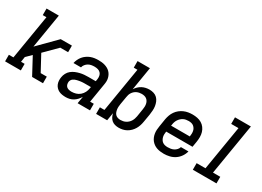

<svg xmlns="http://www.w3.org/2000/svg" viewBox="-22 -1425 2894 2123"><g transform="rotate(30 1425.0 -363.5)"><path d="M29 0V-84H87L181 -651H134V-735H291L219 -298L439 -520H582V-436H482L328 -282L435 -84H513V0H374L259 -214L194 -150L184 -84H230V0Z M806 8Q783 8 760.5 4.5Q738 1 718.5 -8.5Q699 -18 684 -34Q669 -50 661 -70Q653 -90 651.5 -112.5Q650 -135 654 -158Q658 -185 671.5 -210.5Q685 -236 707 -254Q729 -272 755.5 -283Q782 -294 809 -300.5Q836 -307 862.5 -309Q889 -311 916 -311H1007L1012 -341Q1015 -362 1011 -383Q1007 -404 993 -418.5Q979 -433 958.5 -438.5Q938 -444 916 -444Q896 -444 876 -440.5Q856 -437 838 -426.5Q820 -416 806.5 -399Q793 -382 789 -362H693Q698 -386 709 -409.5Q720 -433 736 -452.5Q752 -472 774 -487.5Q796 -503 819.5 -512Q843 -521 867.5 -524.5Q892 -528 916 -528Q937 -528 958 -526Q979 -524 999 -518Q1019 -512 1036.5 -502.5Q1054 -493 1068 -479Q1082 -465 1091.5 -447.5Q1101 -430 1106 -410Q1111 -390 1110.5 -369Q1110 -348 1106 -327L1066 -84H1113V0H955L970 -90Q957 -68 939.5 -49Q922 -30 900 -16.5Q878 -3 854 2.5Q830 8 806 8ZM832 -76Q860 -76 887.5 -84Q915 -92 937.5 -111.5Q960 -131 973 -157Q986 -183 990 -211L993 -228H916Q904 -228 892 -227.5Q880 -227 868.5 -225.5Q857 -224 845 -222Q833 -220 821 -217Q809 -214 797.5 -209.5Q786 -205 775.5 -197.5Q765 -190 758.5 -179Q752 -168 750 -156Q748 -139 752.5 -122Q757 -105 769 -94.5Q781 -84 798 -80Q815 -76 832 -76Z M1482 8Q1457 8 1433.5 1.5Q1410 -5 1392.5 -20Q1375 -35 1364.5 -56Q1354 -77 1349 -100L1332 0H1191V-84H1249L1343 -651H1296V-735H1454L1405 -438Q1418 -459 1436.5 -477Q1455 -495 1477 -506.5Q1499 -518 1522.5 -523Q1546 -528 1570 -528Q1598 -528 1624 -520Q1650 -512 1668.5 -494Q1687 -476 1697.5 -451Q1708 -426 1712 -399.5Q1716 -373 1714 -345Q1712 -317 1708 -289L1691 -189Q1687 -164 1679 -139Q1671 -114 1657.5 -91Q1644 -68 1624.5 -48.5Q1605 -29 1581.5 -16Q1558 -3 1532.5 2.5Q1507 8 1482 8ZM1457 -76Q1473 -76 1490 -79.5Q1507 -83 1522.5 -91Q1538 -99 1551.5 -111.5Q1565 -124 1574 -139Q1583 -154 1588.5 -170Q1594 -186 1597 -203L1613 -303Q1616 -320 1616.5 -337.5Q1617 -355 1614 -371Q1611 -387 1603 -401.5Q1595 -416 1582 -426Q1569 -436 1552.5 -440Q1536 -444 1519 -444Q1519 -444 1519 -444Q1519 -444 1518 -444Q1503 -444 1487.5 -441Q1472 -438 1457 -431Q1442 -424 1429.5 -413Q1417 -402 1408 -388Q1399 -374 1394 -359Q1389 -344 1387 -328L1370 -228Q1367 -210 1366 -192.5Q1365 -175 1367.5 -158Q1370 -141 1376 -125Q1382 -109 1394 -97.5Q1406 -86 1422.5 -81Q1439 -76 1457 -76Z M2059 8Q2035 8 2012 5Q1989 2 1967.5 -5.5Q1946 -13 1928 -26Q1910 -39 1896.5 -56Q1883 -73 1874.5 -94Q1866 -115 1862.5 -137.5Q1859 -160 1860.5 -184Q1862 -208 1866 -231L1882 -331Q1887 -358 1896.5 -384.5Q1906 -411 1922.5 -435Q1939 -459 1962 -477.5Q1985 -496 2011.5 -507.5Q2038 -519 2065.5 -523.5Q2093 -528 2120 -528Q2151 -528 2181 -522Q2211 -516 2236 -501Q2261 -486 2278.5 -462.5Q2296 -439 2304.5 -410.5Q2313 -382 2313 -351Q2313 -320 2308 -289L2296 -218H1960V-217Q1957 -200 1956.5 -182Q1956 -164 1960 -148Q1964 -132 1972.5 -117.5Q1981 -103 1994 -93.5Q2007 -84 2024 -80Q2041 -76 2059 -76Q2078 -76 2097.5 -79Q2117 -82 2135 -91Q2153 -100 2167.5 -116Q2182 -132 2187 -151H2283Q2274 -115 2252 -83Q2230 -51 2198.5 -30Q2167 -9 2130.5 -0.5Q2094 8 2059 8ZM2213 -302V-303Q2216 -320 2216.5 -337.5Q2217 -355 2214 -371.5Q2211 -388 2202.5 -402Q2194 -416 2181.5 -426Q2169 -436 2152.5 -440Q2136 -444 2118 -444Q2101 -444 2084 -441Q2067 -438 2051.5 -430Q2036 -422 2022.5 -409.5Q2009 -397 1999.5 -382Q1990 -367 1984.5 -350.5Q1979 -334 1977 -317L1974 -302Z M2426 0V-84H2539L2633 -651H2540V-735H2743L2635 -84H2728V0Z"/></g></svg>

Font: Iosevka Etoile Medium Oblique
Style: Regular
Weight: 500
Italic angle: -9°
Designer: Belleve Invis
Foundry: Belleve Invis
Version: Version 15.5.2; ttfautohint (v1.8.4)